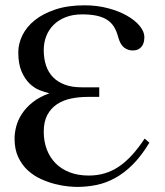

<svg xmlns="http://www.w3.org/2000/svg" viewBox="-20 -698 630 733"><path d="M550.3 -153.3Q520 -103 487.3 -70.3Q454.6 -37.6 419.9 -18.6Q385.3 0.5 348.6 8.1Q312 15.6 273.4 15.6Q261.2 15.6 239 13.4Q216.8 11.2 190.4 4.6Q164.1 -2 136.5 -14.4Q108.9 -26.9 86.4 -47.4Q64 -67.9 49.8 -97.7Q35.6 -127.4 35.6 -168.9Q35.6 -190.9 42 -215.3Q48.3 -239.7 63.7 -263.4Q79.1 -287.1 104.7 -307.6Q130.4 -328.1 168.5 -341.8Q151.4 -345.7 130.6 -354Q109.9 -362.3 92 -379.9Q74.2 -397.5 62 -426Q49.8 -454.6 49.8 -498.5Q49.8 -530.8 65.4 -563Q81.1 -595.2 112.5 -620.6Q144 -646 191.7 -661.9Q239.3 -677.7 303.2 -677.7Q350.6 -677.7 392.1 -666.7Q433.6 -655.8 464.6 -638.2Q495.6 -620.6 513.4 -598.9Q531.2 -577.1 531.2 -556.2Q531.2 -550.8 530 -542.2Q528.8 -533.7 524.2 -525.4Q519.5 -517.1 510.5 -511.2Q501.5 -505.4 485.8 -505.4Q469.2 -505.4 454.3 -516.1Q439.5 -526.9 431.2 -556.2Q425.3 -579.6 414.8 -596.2Q404.3 -612.8 387.9 -623Q371.6 -633.3 348.4 -638.2Q325.2 -643.1 293.5 -643.1Q257.8 -643.1 230.5 -632.3Q203.1 -621.6 184.6 -603Q166 -584.5 156.5 -559.8Q147 -535.2 147 -506.8Q147 -474.1 155.8 -447.8Q164.6 -421.4 182.6 -403.1Q200.7 -384.8 227.5 -374.8Q254.4 -364.7 290.5 -364.7H358.9V-328.1H315.9Q281.7 -328.1 251.2 -321.8Q220.7 -315.4 197.5 -300Q174.3 -284.7 160.6 -259Q147 -233.4 147 -195.3Q147 -158.2 158.7 -127.4Q170.4 -96.7 192.4 -74.5Q214.4 -52.2 246.3 -40Q278.3 -27.8 318.8 -27.8Q351.6 -27.8 380.1 -36.4Q408.7 -44.9 434.6 -62.5Q460.4 -80.1 484.6 -106.7Q508.8 -133.3 532.2 -168.9Z"/></svg>

Font: Doulos SIL
Style: Regular
Weight: 400
Designer: Walt Agee, Victor Gaultney, Peter Martin, Debbi Hosken
Foundry: SIL International
Version: Version 4.110; 2011; Maintenance release